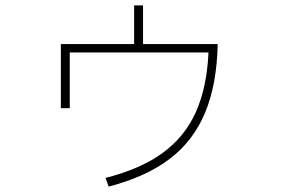

<svg xmlns="http://www.w3.org/2000/svg" viewBox="-20 -640 1040 710"><path d="M509 -477H785Q782 -328 738.5 -223.5Q695 -119 607.5 -52.5Q520 14 382 50L370 18Q500 -15 581.5 -74.5Q663 -134 704 -225Q745 -316 751 -446H238V-240H205V-477H476V-620H509Z"/></svg>

Font: IBM Plex Sans JP ExtraLight
Style: Regular
Weight: 200
Designer: Mike Abbink; Paul van der Laan; Pieter van Rosmalen; Wujin Sim; Yejin Wi; Jinhee Kim; Boomi Park; Yona Kim; Kichan Ma
Foundry: Sandoll Inc.
Version: Version 1.001